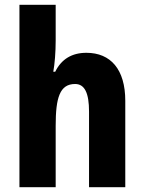

<svg xmlns="http://www.w3.org/2000/svg" viewBox="-20 -780 601 800"><path d="M212 -611V-760H61V0H212V-256C212 -373 229 -430 293 -430C333 -430 351 -392 351 -315V0H502V-360C502 -491 441 -560 340 -560C280 -560 236 -534 210 -481H202C208 -513 212 -563 212 -611Z"/></svg>

Font: Noto Sans Gurmukhi Condensed ExtraBold
Style: Regular
Weight: 800
Width: 3
Designer: Jelle Bosma - Monotype Design Team
Foundry: Monotype Imaging Inc.
Version: Version 2.004